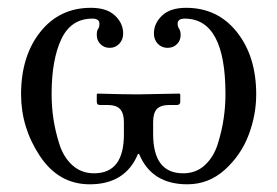

<svg xmlns="http://www.w3.org/2000/svg" viewBox="-20 -462 713 494"><path d="M298.8 -147.9Q298.8 -169.9 289.3 -180.9Q279.8 -191.9 255.9 -191.9H236.8Q229 -191.9 229 -200.2V-219.2L231 -221.2Q298.8 -219.2 335 -219.2L441.9 -221.2L443.8 -219.2V-200.2Q443.8 -192.4 436 -191.9H417Q393.1 -191.9 383.5 -181.4Q374 -170.9 374 -147.9V-117.2Q374 -16.1 451.2 -16.1Q484.4 -16.1 507.1 -37.1Q529.8 -58.1 540.3 -91.6Q550.8 -125 555.4 -156.5Q560.1 -188 560.1 -220.2Q560.1 -414.1 455.1 -414.1Q437 -414.1 437 -400.9Q437 -394 440.9 -387.9Q444.8 -381.8 444.8 -372.1Q444.8 -357.9 435.3 -348.4Q425.8 -338.9 410.9 -338.9Q396 -338.9 386 -349.4Q376 -359.9 376 -376Q376 -401.9 397 -421.9Q418 -441.9 459 -441.9Q540 -441.9 589.6 -379.4Q639.2 -316.9 639.2 -219.2Q639.2 -166 619.6 -114.5Q600.1 -63 558.6 -25.4Q517.1 12.2 461.9 12.2Q370.1 12.2 337.9 -65.9H335Q302.7 12.2 210.9 12.2Q130.9 12.2 82.5 -60.8Q34.2 -133.8 34.2 -219.2Q34.2 -317.4 83.5 -379.6Q132.8 -441.9 213.9 -441.9Q254.9 -441.9 275.9 -421.9Q296.9 -401.9 296.9 -376Q296.9 -359.9 286.9 -349.4Q276.9 -338.9 262.2 -338.9Q248 -338.9 238.5 -348.4Q229 -357.9 229 -372.1Q229 -384.3 232.9 -388.2Q235.8 -393.1 235.8 -400.9Q235.8 -414.1 217.8 -414.1Q162.6 -414.1 137.7 -361.1Q112.8 -308.1 112.8 -220.2Q112.8 -188 117.4 -156.5Q122.1 -125 132.6 -91.6Q143.1 -58.1 166 -37.1Q189 -16.1 222.2 -16.1Q299.3 -16.1 298.8 -117.2Z"/></svg>

Font: Linux Libertine
Style: Regular
Weight: 400
Designer: Philipp H. Poll
Foundry: Philipp H. Poll
Version: Version 5.3.0 ; ttfautohint (v0.9)